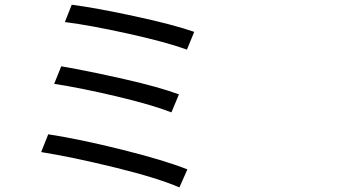

<svg xmlns="http://www.w3.org/2000/svg" viewBox="-20 -777 1540 822"><path d="M287.1 -756.8Q391.6 -743.2 556.6 -707.5Q721.7 -671.9 811.5 -640.6L780.3 -564.5Q692.4 -596.7 529.3 -632.8Q366.2 -668.9 257.8 -682.6ZM242.2 -493.2Q365.2 -471.7 513.2 -438Q661.1 -404.3 746.1 -373L713.9 -295.9Q631.8 -328.1 479.5 -364.3Q327.1 -400.4 211.9 -418ZM186.5 -202.1Q320.3 -181.6 502.4 -136.2Q684.6 -90.8 782.2 -51.8L748 25.4Q656.2 -14.6 475.6 -59.1Q294.9 -103.5 156.2 -126Z"/></svg>

Font: Bpmf Zihi Sans Regular
Style: Regular
Weight: 400
Foundry: But Ko
Version: Version 1.320